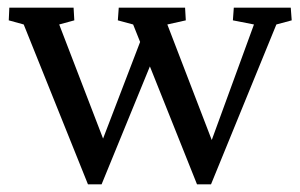

<svg xmlns="http://www.w3.org/2000/svg" viewBox="-20 -480 785 502"><path d="M382.8 -333 245.6 2H210L42 -416L2.9 -426.8L4.4 -460H172.4L174.3 -426.8L134.8 -416L261.7 -85.9H237.3L356.9 -397.9ZM495.1 2 328.1 -416 288.1 -426.8 290.5 -460H463.9L465.8 -426.8L417.5 -416L544.4 -85.9H523.4L644 -416L588.9 -426.8L591.3 -460H740.2L742.7 -426.8L702.6 -416L531.7 2Z"/></svg>

Font: Lateef
Style: Regular
Weight: 400
Designer: SIL International
Foundry: SIL International
Version: Version 4.200